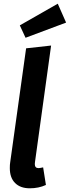

<svg xmlns="http://www.w3.org/2000/svg" viewBox="-20 -1002 377 1037"><path d="M169 -127 168 -116Q168 -94 188 -94Q195 -94 213 -98L228 -3Q189 15 141 15Q90 15 61.5 -13.5Q33 -42 33 -94Q33 -114 35 -125L121 -741L256 -756ZM337 -880 118 -798 87 -865 292 -982Z"/></svg>

Font: Fira Sans Condensed SemiBold
Style: Italic
Weight: 600
Width: 3
Italic angle: -8°
Designer: bBox Type GmbH & Carrois Corporate GbR & Edenspiekermann AG
Foundry: bBox Type GmbH & Carrois Corporate GbR & Edenspiekermann AG
Version: Version 4.301